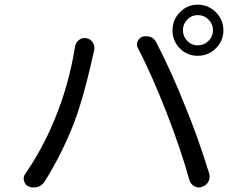

<svg xmlns="http://www.w3.org/2000/svg" viewBox="-20 -830 1040 843"><path d="M847.7 -630.9Q876 -630.9 895.5 -650.4Q915 -669.9 915 -697.3Q915 -724.6 895.5 -744.1Q876 -763.7 847.7 -763.7Q821.3 -763.7 802.2 -744.1Q783.2 -724.6 783.2 -697.3Q783.2 -669.9 802.2 -650.4Q821.3 -630.9 847.7 -630.9ZM847.7 -809.6Q894.5 -809.6 927.7 -776.4Q960.9 -743.2 960.9 -696.8Q960.9 -650.4 927.7 -617.7Q894.5 -585 847.7 -585Q801.8 -585 769.5 -617.7Q737.3 -650.4 737.3 -696.8Q737.3 -743.2 770 -776.4Q802.7 -809.6 847.7 -809.6ZM217.8 -300.8Q282.2 -454.1 309.6 -626Q312.5 -644.5 328.1 -655.3Q338.9 -663.1 351.6 -663.1Q356.4 -663.1 360.4 -662.1Q378.9 -658.2 387.7 -642.6Q394.5 -631.8 394.5 -620.1Q394.5 -614.3 393.6 -609.4Q389.6 -591.8 386.7 -580.1Q341.8 -378.9 295.9 -267.6Q245.1 -142.6 174.8 -31.2Q164.1 -14.6 144.5 -8.8Q136.7 -6.8 127.9 -6.8Q117.2 -6.8 106.4 -10.7Q89.8 -17.6 85.9 -35.2Q84 -40 84 -45.9Q84 -56.6 90.8 -66.4Q166 -175.8 217.8 -300.8ZM710 -338.9Q645.5 -503.9 585.9 -618.2Q581.1 -626 581.1 -634.8Q581.1 -640.6 584 -647.5Q589.8 -663.1 605.5 -668.9Q613.3 -670.9 622.1 -670.9Q630.9 -670.9 640.6 -668Q657.2 -661.1 666 -644.5Q734.4 -511.7 792 -366.2Q847.7 -232.4 898.4 -68.4Q900.4 -61.5 900.4 -54.7Q900.4 -43 895.5 -33.2Q885.7 -15.6 867.2 -9.8Q860.4 -6.8 853.5 -6.8Q842.8 -6.8 833 -12.7Q816.4 -21.5 811.5 -40Q772.5 -178.7 710 -338.9Z"/></svg>

Font: Gen Jyuu GothicX Regular
Style: Regular
Weight: 400
Designer: [Source Han Sans]
Ryoko NISHIZUKA  (kana & ideographs); Paul D. Hunt (Latin, Greek & Cyrillic); Wenlong ZHANG  (bopomofo
Version: Version 1.002.20150607